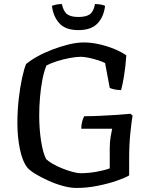

<svg xmlns="http://www.w3.org/2000/svg" viewBox="-20 -930 756 950"><path d="M358 0Q328 0 291.5 -10Q255 -20 219.5 -36Q184 -52 156 -69Q128 -86 116 -100Q91 -131 78.5 -192Q66 -253 66 -321Q66 -381 72.5 -439Q79 -497 89 -543Q99 -589 109 -613Q130 -631 164 -650Q198 -669 238.5 -684.5Q279 -700 319.5 -710Q360 -720 395 -720Q431 -720 471 -711Q511 -702 546 -687.5Q581 -673 605 -656Q601 -598 593.5 -553Q586 -508 579 -484Q556 -485 542.5 -488.5Q529 -492 523 -495L500 -618Q487 -625 465 -632Q443 -639 419.5 -644Q396 -649 380 -649Q358 -649 325.5 -643Q293 -637 261.5 -627Q230 -617 210 -606Q198 -578 190 -537Q182 -496 178 -449.5Q174 -403 174 -360Q174 -293 183 -234Q192 -175 208 -143Q218 -133 239 -120.5Q260 -108 286 -97.5Q312 -87 337 -80Q362 -73 380 -73Q419 -73 459.5 -80.5Q500 -88 523 -97V-195Q523 -228 527.5 -254.5Q532 -281 535 -293H382Q382 -312 387 -330Q392 -348 397 -355Q435 -355 476.5 -357Q518 -359 557.5 -361.5Q597 -364 626 -367L636 -358Q631 -330 625 -272Q619 -214 619 -144V-62Q599 -50 557 -35.5Q515 -21 462.5 -10.5Q410 0 358 0ZM368 -781Q304 -781 273.5 -815Q243 -849 237 -901Q244 -904 257 -907Q270 -910 286 -910Q294 -873 312.5 -859.5Q331 -846 368 -846Q405 -846 424 -859Q443 -872 450 -910Q468 -910 481 -907Q494 -904 500 -901Q493 -845 461.5 -813Q430 -781 368 -781Z"/></svg>

Font: Texturina
Style: Regular
Weight: 400
Designer: Guillermo Torres Carreño
Foundry: Omnibus-Type
Version: Version 1.002; ttfautohint (v1.8.3)